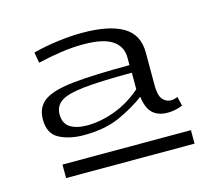

<svg xmlns="http://www.w3.org/2000/svg" viewBox="-71 -765 688 605"><g transform="rotate(-15 273.5 -462.5)"><path d="M52 -445Q52 -485 80.5 -505.5Q109 -526 176.5 -533Q244 -540 360 -540V-565Q360 -601 330.5 -621Q301 -641 236 -641Q200 -641 162.5 -635.5Q125 -630 87 -621L81 -656Q120 -666 162 -671.5Q204 -677 242 -677Q329 -677 374.5 -650.5Q420 -624 420 -565V-458Q420 -425 431 -412Q442 -399 459 -399Q464 -399 469.5 -400.5Q475 -402 480 -404L487 -374Q463 -364 438 -364Q408 -364 390 -380Q372 -396 367 -435Q331 -408 282.5 -386Q234 -364 164 -364Q119 -364 85.5 -381Q52 -398 52 -445ZM107 -447Q107 -417 127.5 -404Q148 -391 183 -391Q227 -391 274 -408.5Q321 -426 361 -461V-515Q258 -515 203 -509Q148 -503 127.5 -488Q107 -473 107 -447ZM75 -248V-292H494V-248Z"/></g></svg>

Font: Georama ExtraExtended Light
Style: Regular
Weight: 300
Width: 8
Designer: Jean-Baptiste Levee
Foundry: Production Type
Version: Version 1.000